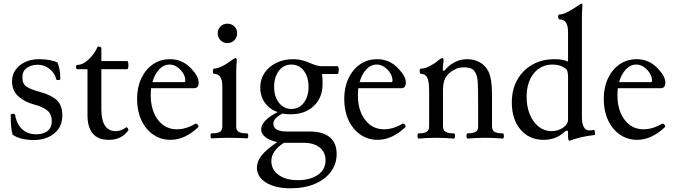

<svg xmlns="http://www.w3.org/2000/svg" viewBox="-20 -745 3647 1038"><path d="M165 12Q89 12 48 -17Q43 -34 40.5 -57Q38 -80 38 -123Q38 -130 50 -130Q62 -130 62 -123Q65 -100 77.5 -75.5Q90 -51 114.5 -35Q139 -19 176 -19Q214 -19 237 -37Q260 -55 260 -89Q260 -128 235.5 -148Q211 -168 164 -180Q115 -193 80 -223.5Q45 -254 45 -306Q45 -341 64.5 -368Q84 -395 117 -410Q150 -425 190 -425Q254 -425 291 -407Q299 -386 302.5 -365.5Q306 -345 306 -319Q306 -312 295 -312Q284 -312 283 -319Q278 -348 249 -371.5Q220 -395 185 -395Q150 -395 125.5 -378Q101 -361 101 -327Q101 -290 124.5 -275.5Q148 -261 199 -247Q258 -231 287.5 -203Q317 -175 317 -120Q317 -76 295 -46.5Q273 -17 238.5 -2.5Q204 12 165 12Z M568 11Q453 11 453 -124V-371H398Q391 -371 391 -382.5Q391 -394 398 -394Q419 -394 440 -408.5Q461 -423 479 -445Q497 -467 506 -489Q509 -496 519 -492Q528 -490 528 -484V-415H667Q672 -415 673.5 -404Q675 -393 673.5 -382Q672 -371 667 -371H528V-155Q528 -36 606 -36Q633 -36 660 -55Q666 -60 671 -51Q676 -42 674 -40Q652 -12 627 -0.5Q602 11 568 11Z M902 11Q849 11 808 -17.5Q767 -46 744 -96Q721 -146 721 -210Q721 -273 744 -321.5Q767 -370 807 -397.5Q847 -425 899 -425Q968 -425 1016 -372Q1054 -331 1054 -299Q1054 -268 1029 -268H797Q795 -250 795 -230Q795 -148 834 -97Q873 -46 936 -46Q985 -46 1034 -75Q1042 -80 1049 -71Q1056 -62 1051 -57Q979 11 902 11ZM897 -396Q865 -396 840.5 -370Q816 -344 804 -301H975Q982 -301 982 -309Q982 -330 969.5 -350Q957 -370 937.5 -383Q918 -396 897 -396Z M1209 -512Q1187 -512 1172 -527.5Q1157 -543 1157 -565Q1157 -587 1172 -602Q1187 -617 1209 -617Q1231 -617 1246.5 -602.5Q1262 -588 1262 -565Q1262 -543 1247 -527.5Q1232 -512 1209 -512ZM1125 3Q1118 3 1118 -10.5Q1118 -24 1125 -24Q1157 -24 1169.5 -32.5Q1182 -41 1182 -62V-279Q1182 -346 1137 -346Q1133 -346 1131.5 -353Q1130 -360 1131.5 -367Q1133 -374 1137 -374Q1154 -374 1180 -386.5Q1206 -399 1232 -419Q1249 -431 1254 -431Q1260 -431 1260 -417Q1258 -399 1257.5 -380Q1257 -361 1257 -342V-62Q1257 -41 1270 -32.5Q1283 -24 1315 -24Q1322 -24 1322 -10.5Q1322 3 1315 3Q1267 0 1220 0Q1173 0 1125 3Z M1550 -127Q1528 -127 1507 -131Q1481 -117 1469.5 -104Q1458 -91 1458 -76Q1458 -34 1531 -34H1655Q1726 -34 1763 -3Q1800 28 1800 87Q1800 142 1768.5 184Q1737 226 1681 249.5Q1625 273 1551 273Q1469 273 1419 242.5Q1369 212 1369 161Q1369 127 1394.5 95Q1420 63 1479 23Q1439 15 1415.5 -3Q1392 -21 1392 -46Q1392 -93 1481 -139Q1438 -154 1412.5 -189Q1387 -224 1387 -272Q1387 -316 1410 -350.5Q1433 -385 1473.5 -405Q1514 -425 1565 -425Q1609 -425 1652 -406Q1695 -387 1719 -387H1804Q1809 -387 1810.5 -376.5Q1812 -366 1810.5 -355.5Q1809 -345 1804 -345H1721Q1723 -332 1723.5 -319.5Q1724 -307 1724 -292Q1724 -217 1676.5 -172Q1629 -127 1550 -127ZM1555 -156Q1597 -156 1622.5 -189.5Q1648 -223 1648 -276Q1648 -329 1622.5 -362.5Q1597 -396 1555 -396Q1514 -396 1488 -362.5Q1462 -329 1462 -276Q1462 -223 1488 -189.5Q1514 -156 1555 -156ZM1590 229Q1658 229 1699 200Q1740 171 1740 122Q1740 78 1708.5 52.5Q1677 27 1621 27H1515Q1447 70 1447 126Q1447 172 1486 200.5Q1525 229 1590 229Z M2022 11Q1969 11 1928 -17.5Q1887 -46 1864 -96Q1841 -146 1841 -210Q1841 -273 1864 -321.5Q1887 -370 1927 -397.5Q1967 -425 2019 -425Q2088 -425 2136 -372Q2174 -331 2174 -299Q2174 -268 2149 -268H1917Q1915 -250 1915 -230Q1915 -148 1954 -97Q1993 -46 2056 -46Q2105 -46 2154 -75Q2162 -80 2169 -71Q2176 -62 2171 -57Q2099 11 2022 11ZM2017 -396Q1985 -396 1960.5 -370Q1936 -344 1924 -301H2095Q2102 -301 2102 -309Q2102 -330 2089.5 -350Q2077 -370 2057.5 -383Q2038 -396 2017 -396Z M2243 4Q2239 4 2237.5 -3Q2236 -10 2237.5 -17Q2239 -24 2243 -24Q2272 -24 2286 -32Q2300 -40 2300 -62V-254Q2300 -307 2289 -326.5Q2278 -346 2255 -346Q2251 -346 2249.5 -353Q2248 -360 2249.5 -367Q2251 -374 2255 -374Q2278 -374 2306 -389Q2334 -404 2350 -419Q2365 -431 2372 -431Q2378 -431 2378 -417Q2377 -406 2375.5 -395Q2374 -384 2374 -364L2381 -362Q2435 -425 2505 -425Q2544 -425 2574 -408Q2604 -391 2620 -360Q2640 -321 2640 -232V-62Q2640 -40 2654.5 -32Q2669 -24 2698 -24Q2702 -24 2703.5 -17Q2705 -10 2703.5 -3Q2702 4 2698 4Q2674 2 2650 1Q2626 0 2603 0Q2579 0 2555 1Q2531 2 2508 4Q2504 4 2502.5 -3Q2501 -10 2502.5 -17Q2504 -24 2508 -24Q2537 -24 2551 -32Q2565 -40 2565 -62V-173Q2565 -247 2563.5 -287.5Q2562 -328 2553 -347Q2543 -368 2527 -374.5Q2511 -381 2489 -381Q2464 -381 2447.5 -373.5Q2431 -366 2418 -357Q2398 -342 2386.5 -320.5Q2375 -299 2375 -254V-62Q2375 -40 2389.5 -32Q2404 -24 2433 -24Q2438 -24 2439.5 -17Q2441 -10 2439.5 -3Q2438 4 2433 4Q2409 2 2385 1Q2361 0 2338 0Q2314 0 2290.5 1Q2267 2 2243 4Z M3059 16Q3051 16 3051 -8V-28Q3051 -39 3046 -39Q3039 -39 3032 -32Q2986 11 2919 11Q2841 11 2794 -44.5Q2747 -100 2747 -191Q2747 -261 2776.5 -313.5Q2806 -366 2858 -395.5Q2910 -425 2979 -425Q3003 -425 3020.5 -421.5Q3038 -418 3051 -412V-572Q3051 -640 3006 -640Q3001 -640 2998.5 -647Q2996 -654 2998 -660.5Q3000 -667 3006 -667Q3021 -667 3041 -676.5Q3061 -686 3079 -697.5Q3097 -709 3104 -714Q3120 -725 3124 -725Q3129 -725 3129 -720Q3127 -694 3126.5 -677Q3126 -660 3126 -641V-113Q3126 -40 3166 -40Q3181 -40 3190 -43Q3193 -44 3195 -37Q3197 -30 3197.5 -23Q3198 -16 3194 -15Q3157 -11 3124 -3.5Q3091 4 3059 16ZM2961 -36Q2997 -36 3026 -56Q3051 -75 3051 -97V-326Q3051 -364 3040 -372Q3011 -396 2968 -396Q2904 -396 2865.5 -348Q2827 -300 2827 -220Q2827 -168 2844.5 -126Q2862 -84 2892.5 -60Q2923 -36 2961 -36Z M3425 11Q3372 11 3331 -17.5Q3290 -46 3267 -96Q3244 -146 3244 -210Q3244 -273 3267 -321.5Q3290 -370 3330 -397.5Q3370 -425 3422 -425Q3491 -425 3539 -372Q3577 -331 3577 -299Q3577 -268 3552 -268H3320Q3318 -250 3318 -230Q3318 -148 3357 -97Q3396 -46 3459 -46Q3508 -46 3557 -75Q3565 -80 3572 -71Q3579 -62 3574 -57Q3502 11 3425 11ZM3420 -396Q3388 -396 3363.5 -370Q3339 -344 3327 -301H3498Q3505 -301 3505 -309Q3505 -330 3492.5 -350Q3480 -370 3460.5 -383Q3441 -396 3420 -396Z"/></svg>

Font: Junicode
Style: Regular
Weight: 400
Designer: Peter S. Baker
Version: Version 2.100; ttfautohint (v1.8.4)